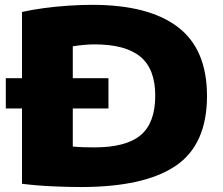

<svg xmlns="http://www.w3.org/2000/svg" viewBox="-20 -767 922 794"><path d="M314 6.5Q262.5 6.5 196.5 3.5Q130.5 0.5 71 -7V-318.5H4V-443.5H71V-717.5Q110.5 -726.5 160 -733.2Q209.5 -740 261.8 -743.5Q314 -747 361.5 -747Q595 -747 715.5 -655.2Q836 -563.5 836 -370Q836 -169 706.5 -81.2Q577 6.5 314 6.5ZM370 -157.5Q501.5 -157.5 561.8 -208.2Q622 -259 622 -371.5Q622 -482 560.2 -532.8Q498.5 -583.5 370.5 -583.5Q350.5 -583.5 326 -581.2Q301.5 -579 281 -575.5V-443.5H428.5V-318.5H281V-161Q301 -159 322.8 -158.2Q344.5 -157.5 370 -157.5Z"/></svg>

Font: Encode Sans Expanded Expanded ExtraBold
Style: Regular
Weight: 800
Width: 7
Designer: Multiple Designers
Foundry: Impallari Type
Version: Version 3.000; ttfautohint (v1.8.3) -l 8 -r 50 -G 200 -x 14 